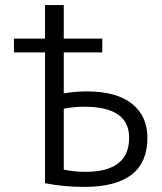

<svg xmlns="http://www.w3.org/2000/svg" viewBox="-20 -730 643 760"><path d="M35.2 -522.5V-577.1H158.2V-710H232.4V-577.1H384.8V-522.5H232.4V-360.4Q276.4 -368.2 323.2 -368.2Q441.4 -368.2 502.4 -319.3Q563.5 -270.5 563.5 -184.6Q563.5 9.8 313.5 9.8Q230.5 9.8 158.2 -4.9V-522.5ZM232.4 -58.6Q273.4 -49.8 318.4 -49.8Q491.2 -49.8 491.2 -184.6Q491.2 -307.6 313.5 -307.6Q271.5 -307.6 232.4 -299.8Z"/></svg>

Font: GenEi M Gothic v2 Regular
Style: Regular
Weight: 400
Version: Version 2.0